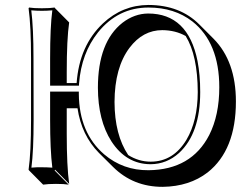

<svg xmlns="http://www.w3.org/2000/svg" viewBox="-20 -678 1001 767"><path d="M628.4 -557.6Q550.8 -557.6 497.6 -487.3Q438 -408.2 437.5 -270.5Q438 -139.2 492.2 -58.6Q534.2 -32.2 582 -32.2Q672.4 -32.2 725.1 -120.1Q769.5 -195.3 770 -310.1Q769.5 -457 721.7 -534.2Q681.2 -557.1 628.4 -557.6ZM104 -444.8Q104 -573.7 94.2 -645L96.2 -647.9Q114.3 -645 147 -645Q179.7 -645 198.2 -647.9L200.2 -645L256.3 -588.4Q246.6 -521.5 246.6 -388.7V-346.2H286.1Q296.9 -495.6 391.1 -584.5Q469.2 -657.7 573.2 -658.2Q699.2 -657.7 776.4 -580.1L833 -523.4Q922.4 -433.1 922.4 -272.5Q922.4 -78.6 809.6 10.7Q736.8 66.9 630.4 68.4Q512.2 68.8 431.6 -11.2L375 -67.4Q305.7 -137.7 289.6 -245.6H246.6V-143.6Q246.6 -14.6 256.3 56.6L200.2 0L198.2 2.9L254.4 59.6Q236.3 56.6 203.6 56.6Q171.4 56.6 152.3 59.6L96.2 2.9L94.2 0Q104 -68.4 104 -200.2ZM113.8 -444.8 114.3 -200.2Q114.3 -75.2 105.5 -8.3Q126.5 -10.3 147 -9.8Q168 -9.8 189 -8.3Q180.2 -78.6 180.2 -200.2V-312H294.9V-302.2Q296.4 -147.5 396 -61.5Q471.7 2.9 573.7 2Q744.6 0 815.9 -138.7Q856 -218.3 856 -329.1Q856 -507.3 748.5 -592.3Q676.8 -647.9 573.2 -647.9Q451.7 -647.9 371.6 -548.8Q305.2 -465.3 295.9 -345.2L295.4 -335.9H180.2V-444.8Q180.2 -570.8 189 -636.7Q168.5 -634.8 147 -634.8Q125.5 -634.8 105 -636.7Q113.8 -565.9 113.8 -444.8ZM571.8 -624Q731 -624 769 -434.6Q779.8 -378.9 779.8 -310.1Q779.8 -145 695.3 -66.9Q646 -22.5 582 -22Q484.4 -22 424.8 -113.8Q371.6 -197.3 371.1 -327.1Q371.1 -510.3 469.7 -587.4Q517.1 -623.5 571.8 -624Z"/></svg>

Font: Linux Biolinum Shadow O
Style: Regular
Weight: 400
Designer: Philipp H. Poll
Foundry: Philipp H. Poll
Version: Version 1.0.4